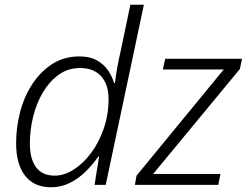

<svg xmlns="http://www.w3.org/2000/svg" viewBox="-20 -780 1044 810"><path d="M195 10Q124 10 86 -38.5Q48 -87 48 -176Q48 -243 65 -308Q82 -373 116.5 -425.5Q151 -478 200.5 -510Q250 -542 316 -542Q359 -542 388.5 -525.5Q418 -509 435.5 -483.5Q453 -458 461 -430H465Q469 -464 475 -497Q481 -530 489 -564L530 -760H587L426 0H379L398 -120H395Q373 -88 343 -58Q313 -28 276 -9Q239 10 195 10ZM211 -39Q251 -39 291.5 -65Q332 -91 365 -135.5Q398 -180 418 -238.5Q438 -297 438 -361Q438 -424 406.5 -458.5Q375 -493 318 -493Q267 -493 228 -465Q189 -437 161.5 -391Q134 -345 120 -288.5Q106 -232 106 -175Q106 -109 132.5 -74Q159 -39 211 -39ZM549 0 556 -39 924 -487H667L677 -532H1001L992 -489L626 -46H910L901 0Z"/></svg>

Font: Noto Sans Light
Style: Italic
Weight: 300
Italic angle: -12°
Designer: Monotype Design Team
Foundry: Monotype Imaging Inc.
Version: Version 2.013; ttfautohint (v1.8.4.7-5d5b)